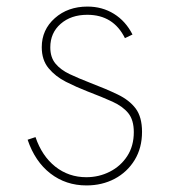

<svg xmlns="http://www.w3.org/2000/svg" viewBox="-20 -548 526 584"><path d="M243 16Q290.5 16 328.8 -4.2Q367 -24.5 389.5 -61.2Q412 -98 412 -147Q412 -192 392.8 -217.8Q373.5 -243.5 338.2 -260.5Q303 -277.5 254.5 -296Q219.5 -309.5 192 -322.5Q164.5 -335.5 148.8 -354.5Q133 -373.5 133 -404Q133 -448 164.5 -475.5Q196 -503 245.5 -503Q325 -503 360 -432L383 -443Q362.5 -483.5 326.8 -505.8Q291 -528 246 -528Q186.5 -528 146.8 -492.8Q107 -457.5 107 -404.5Q107 -365.5 127.8 -340.5Q148.5 -315.5 180.5 -299.2Q212.5 -283 246 -270Q290.5 -253 322 -238.8Q353.5 -224.5 370.2 -203.8Q387 -183 387 -146Q387 -104 367 -73.2Q347 -42.5 314 -25.8Q281 -9 242.5 -9Q189 -9 148.2 -41.2Q107.5 -73.5 88 -131L64 -123Q86.5 -56.5 133.5 -20.2Q180.5 16 243 16Z"/></svg>

Font: Spartan Thin
Style: Regular
Weight: 100
Designer: Matt Bailey, Mirko Velimirovic
Foundry: Matt Bailey
Version: Version 1.003; ttfautohint (v1.8.3)